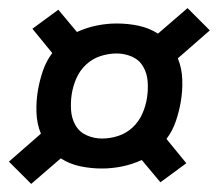

<svg xmlns="http://www.w3.org/2000/svg" viewBox="-20 -577 540 474"><path d="M57 -123 2 -178 81 -247Q71 -271 70 -299.5Q69 -328 74 -356Q78 -379 86 -402.5Q94 -426 109 -446L60 -506L124 -553L170 -498Q194 -509 219 -514Q244 -519 268 -519Q296 -519 322 -513.5Q348 -508 370 -494L443 -557L498 -502L419 -433Q429 -409 430 -380.5Q431 -352 426 -324Q422 -301 414 -277.5Q406 -254 391 -234L440 -174L376 -127L330 -182Q306 -171 281 -166Q256 -161 232 -161Q204 -161 178 -166.5Q152 -172 130 -186ZM232 -235Q252 -235 272 -241.5Q292 -248 307.5 -262.5Q323 -277 331.5 -296.5Q340 -316 343 -336Q346 -356 344.5 -376Q343 -396 333.5 -412.5Q324 -429 306 -437Q288 -445 268 -445Q248 -445 228 -438.5Q208 -432 192.5 -417.5Q177 -403 168.5 -383.5Q160 -364 157 -344Q154 -324 155.5 -304Q157 -284 166.5 -267.5Q176 -251 194 -243Q212 -235 232 -235Z"/></svg>

Font: Iosevka SS04 Semibold Oblique
Style: Regular
Weight: 600
Italic angle: -9°
Monospace: yes
Designer: Belleve Invis
Foundry: Belleve Invis
Version: Version 19.0.0; ttfautohint (v1.8.4)